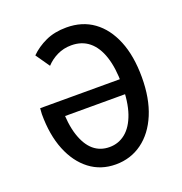

<svg xmlns="http://www.w3.org/2000/svg" viewBox="-124 -775 847 895"><g transform="rotate(-20 300.0 -327.5)"><path d="M301 12Q227 12 172 -30Q117 -72 86.5 -147.5Q56 -223 56 -326Q56 -334 57 -341Q58 -348 58 -355H477V-281H132L153 -329Q153 -241 171.5 -185Q190 -129 222.5 -101.5Q255 -74 301 -74Q346 -74 380.5 -102Q415 -130 434.5 -186Q454 -242 454 -329Q454 -411 435.5 -467Q417 -523 381.5 -552Q346 -581 294 -581Q256 -581 224 -565.5Q192 -550 169 -525L121 -594Q153 -626 197.5 -646.5Q242 -667 301 -667Q379 -667 435 -626.5Q491 -586 522 -510.5Q553 -435 553 -329Q553 -224 521 -147.5Q489 -71 432 -29.5Q375 12 301 12Z"/></g></svg>

Font: Source Code Pro ExtraLight Medium
Style: Regular
Weight: 500
Monospace: yes
Version: Version 1.018;hotconv 1.0.116;makeotfexe 2.5.65601